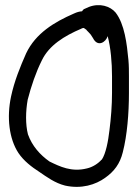

<svg xmlns="http://www.w3.org/2000/svg" viewBox="-20 -710 543 749"><path d="M23 -333C6 -253 15 -169 52 -113C73 -82 103 -59 134 -39C162 -20 194 4 234 14C297 28 353 11 391 -17C425 -41 448 -71 459 -116C476 -182 483 -268 483 -347V-412C483 -433 483 -454 481 -476C475 -539 466 -616 431 -661C410 -686 369 -699 327 -683L309 -675H308C305 -673 303 -670 300 -666C289 -665 281 -663 268 -657C192 -624 119 -580 82 -502C59 -450 36 -394 23 -333ZM88 -321C102 -375 120 -428 143 -474C171 -533 231 -570 297 -598H298V-599C301 -600 302 -600 305 -601C308 -601 311 -598 318 -593V-592C322 -588 328 -582 334 -575L343 -561C361 -525 393 -545 400 -569C412 -524 417 -466 417 -412V-348C417 -299 413 -249 407 -202C402 -159 393 -111 377 -87H376C364 -73 342 -58 319 -53C259 -38 214 -60 173 -80C136 -106 105 -141 89 -186C79 -225 80 -276 88 -321Z"/></svg>

Font: Stray Cat
Style: ExBd
Weight: 800
Version: Version 1.0